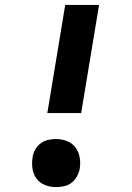

<svg xmlns="http://www.w3.org/2000/svg" viewBox="-20 -755 540 783"><path d="M173 -294 246 -735H384L311 -294ZM208 8Q185 8 163.5 -0.5Q142 -9 129 -26.5Q116 -44 112.5 -67Q109 -90 113 -114Q115 -130 123.5 -145Q132 -160 146 -170.5Q160 -181 176.5 -184.5Q193 -188 209 -188Q232 -188 253.5 -179.5Q275 -171 288 -153.5Q301 -136 305 -113Q309 -90 305 -66Q302 -50 293.5 -35Q285 -20 271.5 -9.5Q258 1 241 4.5Q224 8 208 8Z"/></svg>

Font: Iosevka SS18 Heavy
Style: Italic
Weight: 900
Italic angle: -9°
Monospace: yes
Designer: Belleve Invis
Foundry: Belleve Invis
Version: Version 25.1.1; ttfautohint (v1.8.4)